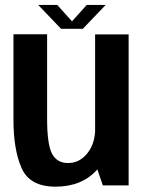

<svg xmlns="http://www.w3.org/2000/svg" viewBox="-20 -730 575 756"><path d="M385 0H486.5V-594.5H354.5V-88ZM165.5 -595H33V-257.5Q33 -140.5 65.2 -67.8Q97.5 5 198.5 5Q301.5 5 360.8 -60.2Q420 -125.5 420 -200.5L355 -227Q355 -165 324 -126.5Q293 -88 248 -88Q204.5 -88 185 -124.5Q165.5 -161 165.5 -262.5ZM220.5 -616.5H306L396 -710.5H321.5L263.5 -646L205.5 -710.5H130.5Z"/></svg>

Font: Anybody SemiCondensed SemiBold
Style: Regular
Weight: 600
Width: 4
Version: Version 1.113;gftools[0.9.25]